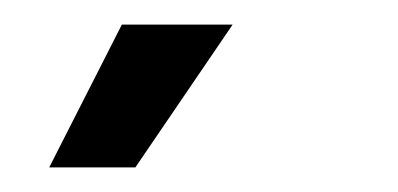

<svg xmlns="http://www.w3.org/2000/svg" viewBox="-20 -713 323 156"><path d="M90 -577H20L79 -693H169Z"/></svg>

Font: Bricolage Grotesque 48pt Light
Style: Regular
Weight: 300
Designer: Mathieu Triay
Foundry: Atelier Triay
Version: Version 1.000; ttfautohint (v1.8.4.7-5d5b);gftools[0.9.32]